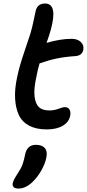

<svg xmlns="http://www.w3.org/2000/svg" viewBox="-20 -714 499 1102"><path d="M248 28.8Q188 28.8 147.5 7.3Q106.9 -14.2 88.4 -53.5Q69.8 -92.8 66.7 -147.7Q63.5 -202.6 78.1 -270Q90.3 -331.1 120.1 -418Q149.9 -504.9 154.8 -522Q165.5 -558.6 174.3 -602.1Q183.1 -645.5 185.1 -652.8Q195.3 -693.8 238.8 -693.8Q313 -693.8 271 -541Q261.7 -508.3 247.1 -467.8Q326.2 -491.2 392.1 -491.2Q424.8 -491.2 444.1 -472.7Q463.4 -454.1 458 -428.2Q451.7 -395 413.1 -392.1Q350.1 -387.7 304 -377.9Q257.8 -368.2 207 -350.1Q195.3 -310.1 189 -273.9Q172.9 -202.1 178.5 -159.2Q184.1 -116.2 204.3 -98.1Q224.6 -80.1 263.2 -80.1Q290.5 -80.1 315.9 -89.6Q341.3 -99.1 352.1 -99.1Q371.1 -99.1 379.2 -85Q387.2 -70.8 382.8 -49.8Q376 -13.7 340.6 7.6Q305.2 28.8 248 28.8ZM85.9 368.2Q66.9 368.2 58.6 360.1Q50.3 352.1 53.2 336.9Q57.1 318.4 81.1 282.2Q101.1 252.4 109.4 229.5Q117.7 206.5 124 173.8Q134.8 117.2 186 117.2Q220.7 117.2 237.1 135.7Q253.4 154.3 246.1 189.9Q239.3 225.1 217.5 263.9Q195.8 302.7 164.1 333Q126 368.2 85.9 368.2Z"/></svg>

Font: Shantell Sans Bouncy
Style: Italic
Weight: 500
Italic angle: -11.31°
Designer: Stephen Nixon, Anya Danilova, Shantell Martin
Foundry: Arrow Type
Version: Version 1.006;[9816181b4]